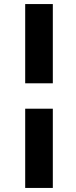

<svg xmlns="http://www.w3.org/2000/svg" viewBox="-20 -795 374 945"><path d="M240 -775V-385H104V-775ZM240 -260V130H104V-260Z"/></svg>

Font: Raleway-v4020 ExtraBold
Style: Italic
Weight: 800
Italic angle: -12°
Designer: Matt McInerney, Pablo Impallari, Rodrigo Fuenzalida
Foundry: Matt McInerney, Pablo Impallari, Rodrigo Fuenzalida
Version: Version 4.020;PS 004.020;hotconv 1.0.88;makeotf.lib2.5.64775